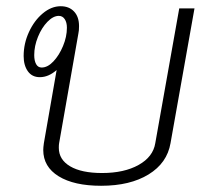

<svg xmlns="http://www.w3.org/2000/svg" viewBox="-20 -587 672 617"><path d="M605 -560 528 -127Q517 -63 457.5 -26.5Q398 10 305 10Q218 10 168.5 -20.5Q119 -51 119 -105Q119 -113 121 -127L162 -362Q136 -339 108 -339Q83 -339 69.5 -358Q56 -377 56 -407Q56 -447 73 -484Q90 -521 117.5 -544Q145 -567 175 -567Q202 -567 218 -550Q234 -533 234 -503Q234 -488 232 -480L170 -127Q169 -122 169 -112Q169 -74 205.5 -52.5Q242 -31 308 -31Q379 -31 425.5 -57Q472 -83 479 -127L556 -560ZM195 -498Q195 -515 188 -525.5Q181 -536 169 -536Q151 -536 132.5 -517Q114 -498 102 -468.5Q90 -439 90 -410Q90 -392 96 -381Q102 -370 114 -370Q133 -370 151.5 -389.5Q170 -409 182.5 -439Q195 -469 195 -498Z"/></svg>

Font: KoHo Light
Style: Italic
Weight: 300
Italic angle: -10°
Version: Version 1.000; ttfautohint (v1.6)